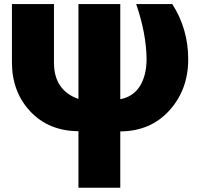

<svg xmlns="http://www.w3.org/2000/svg" viewBox="-20 -586 955 919"><path d="M37.1 -288.1V-566.4H238.3V-284.2Q239.3 -153.3 355.5 -112.3V-566.4H555.7V-111.3Q618.2 -123 649.9 -174.3Q681.6 -225.6 681.6 -304.7Q679.7 -427.7 631.8 -566.4H804.7Q880.9 -447.3 880.9 -302.2Q880.9 -157.2 791 -57.6Q701.2 42 555.7 43V312.5H355.5V42Q212.9 41 125 -52.7Q37.1 -146.5 37.1 -288.1Z"/></svg>

Font: GenEi M Gothic v2 Black
Style: Regular
Weight: 900
Version: Version 2.0